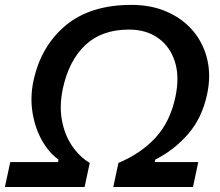

<svg xmlns="http://www.w3.org/2000/svg" viewBox="-38 -746 878 766"><path d="M-18.5 0 3 -99.5H193.5L195.5 -109Q155.5 -138.5 128.2 -188Q101 -237.5 91.5 -298.5Q82 -359.5 95.5 -423.5Q125.5 -562.5 224 -644.5Q322.5 -726.5 486.5 -726.5Q567 -726.5 630 -698.2Q693 -670 733.8 -620.8Q774.5 -571.5 789.2 -507.5Q804 -443.5 788.5 -371Q768.5 -275.5 712.2 -211Q656 -146.5 581.5 -109.5L579.5 -99.5H753L732 0H414L434.5 -96Q524 -133.5 582.2 -196.5Q640.5 -259.5 661.5 -358Q679 -438.5 660 -499.2Q641 -560 593.2 -594Q545.5 -628 476.5 -628Q368 -628 302.2 -566Q236.5 -504 212.5 -391.5Q198.5 -324.5 209 -266.5Q219.5 -208.5 249 -164.8Q278.5 -121 320 -96L299.5 0Z"/></svg>

Font: Commissioner Medium
Style: Italic
Weight: 500
Italic angle: -12°
Designer: Kostas Bartsokas
Foundry: Kostas Bartsokas
Version: Version 1.000; ttfautohint (v1.8.3)